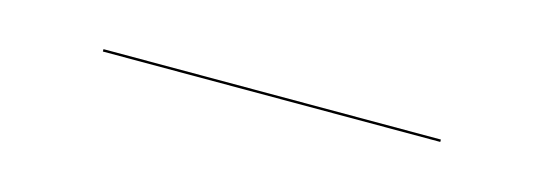

<svg xmlns="http://www.w3.org/2000/svg" viewBox="-18 -552 438 155"><g transform="rotate(15 201.0 -475.0)"><path d="M60.5 -476V-474H342.5V-476Z"/></g></svg>

Font: Bodoni* 96pt
Style: Bold
Weight: 700
Version: Version 2.3